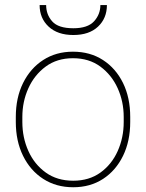

<svg xmlns="http://www.w3.org/2000/svg" viewBox="-20 -747 590 776"><path d="M43.9 -253.9V-274.4Q43.9 -352.1 73.2 -411.4Q102.5 -470.7 154.5 -504.4Q206.5 -538.1 274.9 -538.1Q344.2 -538.1 396.2 -504.4Q448.2 -470.7 477.3 -411.4Q506.3 -352.1 506.3 -274.4V-253.9Q506.3 -176.8 477.3 -117.2Q448.2 -57.6 396.5 -23.9Q344.7 9.8 275.9 9.8Q207 9.8 154.8 -23.9Q102.5 -57.6 73.2 -117.2Q43.9 -176.8 43.9 -253.9ZM70.3 -274.4V-253.9Q70.3 -190.9 94.7 -136.7Q119.1 -82.5 165 -49.6Q210.9 -16.6 275.9 -16.6Q340.3 -16.6 386 -49.6Q431.6 -82.5 455.8 -136.7Q480 -190.9 480 -253.9V-274.4Q480 -336.4 455.6 -390.4Q431.2 -444.3 385.5 -478Q339.8 -511.7 274.9 -511.7Q210.4 -511.7 164.8 -478Q119.1 -444.3 94.7 -390.4Q70.3 -336.4 70.3 -274.4ZM385.7 -726.6H412.1Q412.1 -673.3 376.2 -639.4Q340.3 -605.5 276.4 -605.5Q212.9 -605.5 176.5 -639.4Q140.1 -673.3 140.1 -726.6H166.5Q166.5 -688 191.2 -660.4Q215.8 -632.8 276.4 -632.8Q334.5 -632.8 360.1 -660.9Q385.7 -689 385.7 -726.6Z"/></svg>

Font: Vazirmatn FD Thin
Style: Regular
Weight: 100
Designer: Saber Rastikerdar
Foundry: Saber Rastikerdar
Version: Version 33.003